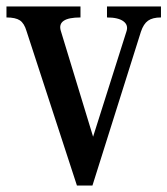

<svg xmlns="http://www.w3.org/2000/svg" viewBox="-22 -560 518 594"><path d="M369 -462Q376 -482 360 -494Q344 -506 309 -506V-540H476V-506Q450 -506 436 -496Q422 -486 414 -462L264 14H216L60 -464Q53 -488 39.5 -497Q26 -506 -2 -506V-540H227V-506Q154 -506 166 -465L266 -137Z"/></svg>

Font: Girassol
Style: Regular
Weight: 400
Width: 3
Designer: Liam Spradlin
Version: Version 1.004